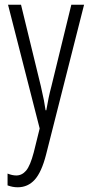

<svg xmlns="http://www.w3.org/2000/svg" viewBox="-20 -552 383 813"><path d="M14 -532H69L153 -187Q162 -148 166 -127Q170 -106 173 -85H176Q181 -114 186 -138Q191 -162 198 -188L282 -532H336L175 103Q156 177 127 209Q98 241 55 241Q44 241 33.5 239Q23 237 12 233V183Q32 191 49 191Q73 191 90.5 170.5Q108 150 123 93L148 -8Z"/></svg>

Font: Noto Sans Sinhala UI ExtraCondensed Light
Style: Regular
Weight: 300
Width: 2
Designer: Jelle Bosma - Monotype Design Team
Foundry: Monotype Imaging Inc.
Version: Version 2.006; ttfautohint (v1.8.4.7-5d5b)